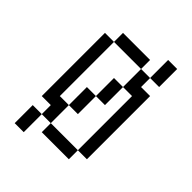

<svg xmlns="http://www.w3.org/2000/svg" viewBox="-220 -783 940 940"><g transform="rotate(45 250.0 -313.0)"><path d="M437.5 -562.5H375V-687.5H437.5ZM62.5 -62.5H125V62.5H62.5ZM62.5 -562.5H125V-187.5H187.5V-62.5H125V-125H62.5ZM125 -625H312.5V-562.5H125ZM187.5 -62.5H375V0H187.5ZM187.5 -312.5H250V-187.5H187.5ZM250 -437.5H312.5V-312.5H250ZM312.5 -562.5H375V-500H437.5V-62.5H375V-437.5H312.5Z"/></g></svg>

Font: 寒蝉点阵体 16px
Style: Regular
Weight: 400
Designer: Designed by Warren2060
Foundry: ChillType
Version: Version 1.000